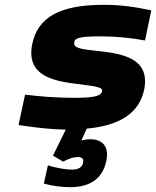

<svg xmlns="http://www.w3.org/2000/svg" viewBox="-20 -529 648 797"><path d="M321 -178C385 -170 411 -165 403 -147C395 -129 365 -123 287 -123C208 -123 146 -129 84 -136L57 -10C130 1 188 8 253 9L200 117L242 142C267 129 284 123 302 123C321 123 328 130 325 146C321 165 307 175 278 175C258 175 217 170 179 157L162 233C197 243 238 248 270 248C356 248 404 211 420 145C435 84 410 49 354 49C338 49 328 52 318 54L340 5C479 -8 560 -61 579 -160C604 -294 475 -308 372 -319C304 -326 285 -333 288 -353C290 -371 311 -378 391 -378C470 -378 527 -371 582 -361L608 -486C537 -501 481 -509 410 -509C230 -509 137 -458 114 -347C84 -203 223 -190 321 -178Z"/></svg>

Font: LT Wave Black
Style: Italic
Weight: 900
Designer: Daniel Lyons
Version: Version 2.5 (Glyphs App)